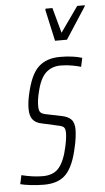

<svg xmlns="http://www.w3.org/2000/svg" viewBox="-68 -759 440 802"><g transform="rotate(-5 152.0 -358.0)"><path d="M-15 -3 -7 -40Q41 -28 82 -28Q128 -28 151 -56.5Q174 -85 186 -142Q194 -178 194 -199Q194 -218 187 -224Q180 -230 163 -233L96 -248Q71 -253 59 -268.5Q47 -284 47 -313Q47 -339 54 -371Q72 -455 106 -486.5Q140 -518 196 -518Q251 -518 289 -506L281 -469Q269 -473 245 -477.5Q221 -482 196 -482Q159 -482 134 -459Q109 -436 96 -379Q88 -348 88 -321Q88 -302 94.5 -295Q101 -288 116 -285L184 -271Q209 -266 222 -252.5Q235 -239 235 -209Q235 -199 232.5 -178Q230 -157 225 -137Q209 -60 177.5 -26Q146 8 84 8Q57 8 27.5 4.5Q-2 1 -15 -3ZM182 -587 153 -718 154 -724H183L212 -618L287 -724H319L317 -718L232 -587Z"/></g></svg>

Font: Saira Ultra Condensed ExLight
Style: Italic
Weight: 200
Width: 1
Italic angle: -12°
Designer: Hector Gatti with collaboration of the Omnibus-Type team
Foundry: Omnibus-Type
Version: Version 1.001; ttfautohint (v1.8)